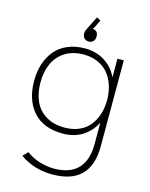

<svg xmlns="http://www.w3.org/2000/svg" viewBox="-152 -951 982 1260"><g transform="rotate(15 339.5 -321.0)"><path d="M550.8 -349.1Q550.8 -400.9 536.6 -445.8Q522.5 -490.7 495.1 -525.1Q467.8 -559.6 424.3 -579.3Q380.9 -599.1 326.2 -599.1Q251.5 -599.1 199.2 -565.4Q147 -531.7 122.6 -476.3Q98.1 -420.9 98.1 -349.1Q98.1 -275.9 123 -221.2Q147.9 -166.5 200 -134.8Q252 -103 326.2 -103Q382.3 -103 426.3 -122.6Q470.2 -142.1 496.8 -176.5Q523.4 -210.9 537.1 -254.6Q550.8 -298.3 550.8 -349.1ZM545.9 -629.9H588.9V-45.9Q588.9 214.8 328.1 214.8Q203.1 214.8 107.9 147L140.1 113.8Q177.2 142.1 227.8 158.4Q278.3 174.8 328.1 174.8Q437 174.8 491.5 117.7Q545.9 60.5 545.9 -46.9V-191.9H543.9Q512.7 -131.3 457 -96.7Q401.4 -62 325.2 -62Q193.8 -62 124.5 -139.9Q55.2 -217.8 55.2 -349.1Q55.2 -411.1 72.3 -463.9Q89.4 -516.6 122.3 -556.2Q155.3 -595.7 207 -617.9Q258.8 -640.1 324.2 -640.1Q400.9 -640.1 459 -602.8Q517.1 -565.4 543.9 -505.9H545.9ZM376 -734.9Q376 -714.4 365 -702.1Q354 -689.9 334 -689.9Q314 -689.9 303 -702.1Q292 -714.4 292 -734.9Q292 -748.5 298.8 -762.2L346.2 -856.9L373 -842.8L345.2 -785.2L335.9 -777.8Q376 -774.9 376 -734.9Z"/></g></svg>

Font: Sinkin Sans 200 X Light
Style: Regular
Weight: 200
Designer: Keith Bates
Foundry: K-Type
Version: Sinkin Sans (version 1.0)  by Keith Bates   •   © 2014   www